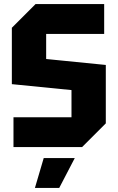

<svg xmlns="http://www.w3.org/2000/svg" viewBox="-20 -720 576 940"><path d="M46 0V-146H330V-279L38 -308V-584L154 -700H490V-554H206V-431L498 -402V-116L382 0ZM151 200 194 54H346L270 200Z"/></svg>

Font: Tektur SemiCondensed
Style: Bold
Weight: 700
Width: 4
Designer: Adam Jagosz
Foundry: Adam Jagosz
Version: Version 1.005;gftools[0.9.30]